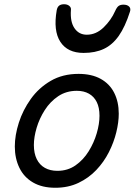

<svg xmlns="http://www.w3.org/2000/svg" viewBox="-20 -868 636 907"><path d="M241 19Q179 19 136 -6Q93 -31 71.5 -75.5Q50 -120 50 -176Q50 -229 69 -288.5Q88 -348 125.5 -400.5Q163 -453 219.5 -486Q276 -519 351 -519Q413 -519 455.5 -495.5Q498 -472 519.5 -429.5Q541 -387 541 -331Q541 -291 529.5 -243.5Q518 -196 494.5 -149.5Q471 -103 435 -65Q399 -27 350.5 -4Q302 19 241 19ZM251 -61Q300 -61 337 -87Q374 -113 399 -153.5Q424 -194 437 -238.5Q450 -283 450 -321Q450 -360 437 -386Q424 -412 400 -425.5Q376 -439 343 -439Q293 -439 255 -413.5Q217 -388 191.5 -348Q166 -308 153 -264Q140 -220 140 -183Q140 -144 153.5 -116.5Q167 -89 192 -75Q217 -61 251 -61ZM375 -618Q299 -618 265 -670.5Q231 -723 248 -820Q251 -835 259.5 -841.5Q268 -848 283 -848Q298 -848 307.5 -840Q317 -832 315 -820Q311 -765 332 -734.5Q353 -704 390 -704Q434 -704 469.5 -738.5Q505 -773 524 -816Q532 -834 540.5 -840Q549 -846 563 -846Q581 -846 590 -837Q599 -828 594 -813Q571 -741 541 -698.5Q511 -656 470.5 -637Q430 -618 375 -618Z"/></svg>

Font: Playwrite RO
Style: Regular
Weight: 400
Designer: Veronika Burian, José Scaglione
Foundry: TypeTogether
Version: Version 1.002